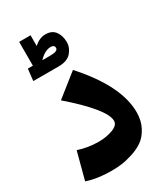

<svg xmlns="http://www.w3.org/2000/svg" viewBox="-205 -910 887 1020"><g transform="rotate(-30 238.5 -400.5)"><path d="M305 -691Q305 -659 280.5 -630.5Q256 -602 202 -602H47L55 -674H86V-820H156V-754Q188 -785 227 -785Q266 -785 285.5 -758.5Q305 -732 305 -691ZM144 -674H192Q240 -674 240 -694Q240 -713 217 -713Q181 -713 144 -674ZM259 -548Q440 -347 440 -185Q440 -133 419 -93.5Q398 -54 368.5 -33.5Q339 -13 299 -0.5Q259 12 230 15.5Q201 19 171 19Q83 19 19 -3L63 -169Q123 -149 188 -149Q235 -149 274 -163.5Q313 -178 313 -205Q313 -275 123 -440Z"/></g></svg>

Font: FiraGO ExtraBold
Style: Regular
Weight: 800
Designer: bBox Type
Foundry: bBox Type GmbH
Version: Version 1.001;PS 001.001;hotconv 1.0.88;makeotf.lib2.5.64775